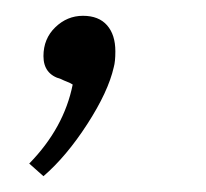

<svg xmlns="http://www.w3.org/2000/svg" viewBox="-20 -95 261 243"><path d="M17 112Q61 67 72 12Q69 10 65 8.5Q61 7 57 5Q35 -1 35 -24Q35 -46 50 -60.5Q65 -75 85 -75Q105 -75 115.5 -63Q126 -51 126 -30Q126 -17 124 -10Q117 21 90.5 62Q64 103 35 128Z"/></svg>

Font: Taviraj ExtraLight
Style: Italic
Weight: 275
Italic angle: -12°
Designer: Katatrad Team
Foundry: CadsonDemak
Version: Version 1.001